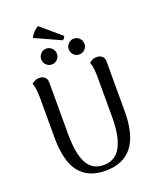

<svg xmlns="http://www.w3.org/2000/svg" viewBox="-183 -1131 1027 1252"><g transform="rotate(-20 330.5 -505.5)"><path d="M578 -655V-306Q578 -147 516 -67Q454 13 330 13Q210 13 149.5 -63.5Q89 -140 89 -306V-572Q89 -602 86.5 -630.5Q84 -659 75 -684Q82 -689 95.5 -696.5Q109 -704 128 -704Q150 -704 165 -691Q180 -678 180 -655V-302Q180 -157 216.5 -91.5Q253 -26 330 -26Q411 -26 449.5 -96Q488 -166 488 -302V-572Q488 -602 485.5 -630.5Q483 -659 474 -684Q481 -689 494 -696.5Q507 -704 527 -704Q549 -704 563.5 -691Q578 -678 578 -655ZM236 -758Q214 -758 198 -774Q182 -790 182 -813Q182 -835 198 -851.5Q214 -868 236 -868Q259 -868 275 -851.5Q291 -835 291 -813Q291 -790 275 -774Q259 -758 236 -758ZM427 -758Q405 -758 389 -774Q373 -790 373 -813Q373 -835 389 -851.5Q405 -868 427 -868Q450 -868 466 -851.5Q482 -835 482 -813Q482 -790 466 -774Q450 -758 427 -758ZM179 -963Q184 -975 194 -987.5Q204 -1000 215.5 -1010Q227 -1020 237 -1024L375 -906Q375 -902 369 -893Q363 -884 357 -882Z"/></g></svg>

Font: Arima Medium
Style: Regular
Weight: 500
Designer: Joana Correia and Natanael Gama
Foundry: NDISCOVER
Version: Version 1.101;gftools[0.9.23]